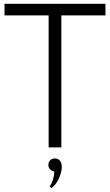

<svg xmlns="http://www.w3.org/2000/svg" viewBox="-20 -770 575 1003"><path d="M300.5 0V-689.5H530.9V-750H3.6V-689.5H234.1V0ZM249.5 212.7Q260.5 204.1 270.2 191.4Q280 178.6 287 163.6Q294.1 148.6 298.4 132.7Q302.7 116.8 302.7 102.3Q302.7 80.5 293 69.1Q283.2 57.7 267.3 57.7Q251.8 57.7 242.3 67.3Q232.7 76.8 232.7 91.4Q232.7 105.5 241.6 114.8Q250.5 124.1 263.6 125.5Q263.2 137.3 261.4 148.4Q259.5 159.5 256.4 169.5Q253.2 179.5 248.9 188.2Q244.5 196.8 239.1 203.6Z"/></svg>

Font: Spartan MB
Style: Regular
Weight: 212
Designer: Matt Bailey, Mirko Velimirovic
Foundry: Matt Bailey
Version: Version 1.005